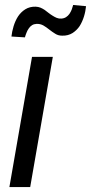

<svg xmlns="http://www.w3.org/2000/svg" viewBox="-20 -759 369 779"><path d="M329.1 -733.9 276.9 -738.8C275.4 -732.9 273.4 -726.6 271 -720.2C268.6 -713.9 265.1 -708 261.7 -702.6C257.8 -697.3 253.4 -692.9 248 -689.5C242.7 -686 236.3 -684.1 229 -683.6C222.2 -683.1 215.8 -684.1 210 -686.5C204.1 -689 198.7 -691.9 193.4 -695.3C188 -698.7 182.6 -702.1 177.2 -706.5C171.9 -710.9 166.5 -714.8 161.1 -718.8C155.8 -722.2 149.9 -725.6 144 -728C138.2 -730.5 131.8 -731.4 124.5 -731.9C108.4 -732.4 94.2 -728.5 82.5 -721.2C70.8 -713.9 61 -704.1 53.2 -692.4C45.4 -680.2 39.6 -667 35.2 -652.8C30.8 -638.2 27.8 -624 26.4 -610.8L81.1 -607.4C82.5 -613.3 85 -619.6 87.4 -626C89.8 -632.3 92.8 -638.2 96.7 -643.6C100.1 -648.9 104.5 -653.3 109.9 -656.7C115.2 -660.2 121.1 -661.6 128.4 -662.1C138.7 -662.6 147.5 -660.2 155.8 -655.8C164.1 -650.9 171.9 -645.5 179.7 -639.2C187.5 -632.8 195.8 -627.4 204.1 -622.1C212.4 -616.7 221.7 -614.3 232.4 -614.3C248.5 -613.8 262.7 -617.7 274.4 -625C285.6 -632.3 295.4 -641.6 303.2 -653.3C310.5 -665 316.4 -678.2 320.8 -692.4C325.2 -706.5 327.6 -720.2 329.1 -733.9ZM18.1 0H102.5L194.3 -528.3H109.9Z"/></svg>

Font: Roboto Condensed
Style: Italic
Weight: 400
Designer: Google
Version: Version 1.000;PS 001.000;hotconv 1.0.88;makeotf.lib2.5.64775